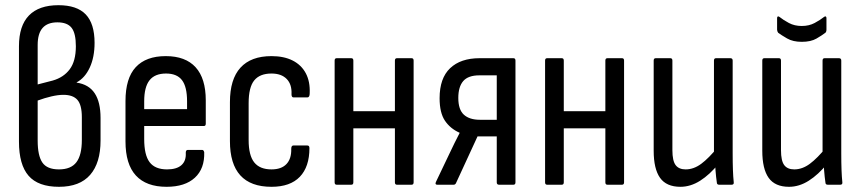

<svg xmlns="http://www.w3.org/2000/svg" viewBox="-20 -711 3315 739"><path d="M207 8Q127 8 90 -34.5Q53 -77 53 -166V-533Q53 -612 91.5 -651.5Q130 -691 205 -691Q276 -691 310 -655.5Q344 -620 344 -546Q344 -491 325.5 -451Q307 -411 275 -394V-393Q322 -386 344.5 -352Q367 -318 367 -257V-170Q367 -84 327 -38Q287 8 207 8ZM207 -59Q253 -59 274 -86.5Q295 -114 295 -172V-260Q295 -307 278 -326.5Q261 -346 224 -346Q204 -346 178 -340Q152 -334 125 -324V-170Q125 -112 143 -85.5Q161 -59 207 -59ZM125 -386 183 -401Q225 -413 248.5 -444.5Q272 -476 272 -533Q272 -583 255.5 -604Q239 -625 201 -625Q163 -625 144 -603.5Q125 -582 125 -538Z M621 8Q543 8 503 -35.5Q463 -79 463 -167V-322Q463 -410 502.5 -452.5Q542 -495 618 -495Q694 -495 733 -452Q772 -409 772 -325V-235Q772 -226 765 -226H535V-176Q535 -114 556 -86.5Q577 -59 623 -59Q660 -59 678.5 -75.5Q697 -92 695 -123Q695 -134 703 -134H758Q764 -134 766 -125Q768 -62 730 -27Q692 8 621 8ZM535 -291H700V-321Q700 -377 680.5 -402.5Q661 -428 619 -428Q576 -428 555.5 -402Q535 -376 535 -321Z M1025 8Q945 8 905 -36Q865 -80 865 -168V-318Q865 -406 905.5 -450.5Q946 -495 1025 -495Q1073 -495 1106.5 -478Q1140 -461 1157 -429Q1174 -397 1172 -352Q1172 -336 1163 -336H1110Q1102 -336 1102 -348Q1104 -386 1083.5 -407Q1063 -428 1025 -428Q980 -428 958.5 -401.5Q937 -375 937 -314V-172Q937 -113 958.5 -86Q980 -59 1025 -59Q1063 -59 1082.5 -79.5Q1102 -100 1101 -138Q1101 -151 1109 -151H1163Q1171 -151 1171 -141Q1171 -69 1134 -30.5Q1097 8 1025 8Z M1508 0Q1500 0 1500 -9V-478Q1500 -487 1508 -487H1564Q1572 -487 1572 -478V-9Q1572 0 1564 0ZM1276 0Q1268 0 1268 -9V-478Q1268 -487 1276 -487H1332Q1340 -487 1340 -478V-9Q1340 0 1332 0ZM1330 -217V-283H1514V-217Z M1663 0Q1653 0 1658 -11L1711 -122Q1720 -141 1729.5 -160.5Q1739 -180 1749 -199V-200Q1713 -216 1692.5 -246.5Q1672 -277 1672 -333Q1672 -410 1712.5 -448.5Q1753 -487 1826 -487H1956Q1964 -487 1964 -478V-9Q1964 0 1956 0H1901Q1892 0 1892 -9V-186H1818L1735 -6Q1732 0 1726 0ZM1827 -250H1892V-421H1825Q1782 -421 1763 -399Q1744 -377 1744 -334Q1744 -289 1765.5 -269.5Q1787 -250 1827 -250Z M2318 0Q2310 0 2310 -9V-478Q2310 -487 2318 -487H2374Q2382 -487 2382 -478V-9Q2382 0 2374 0ZM2086 0Q2078 0 2078 -9V-478Q2078 -487 2086 -487H2142Q2150 -487 2150 -478V-9Q2150 0 2142 0ZM2140 -217V-283H2324V-217Z M2599 8Q2545 8 2520.5 -26.5Q2496 -61 2496 -131V-478Q2496 -487 2504 -487H2560Q2568 -487 2568 -478V-133Q2568 -92 2580.5 -75.5Q2593 -59 2619 -59Q2650 -59 2679 -80.5Q2708 -102 2743 -145L2746 -81Q2712 -39 2675 -15.5Q2638 8 2599 8ZM2748 0Q2739 0 2739 -9Q2736 -29 2734 -55Q2732 -81 2732 -98L2728 -116V-478Q2728 -487 2736 -487H2791Q2800 -487 2800 -478V-121Q2800 -84 2801 -57Q2802 -30 2804 -11Q2806 0 2796 0Z M3017 8Q2963 8 2938.5 -26.5Q2914 -61 2914 -131V-478Q2914 -487 2922 -487H2978Q2986 -487 2986 -478V-133Q2986 -92 2998.5 -75.5Q3011 -59 3037 -59Q3068 -59 3097 -80.5Q3126 -102 3161 -145L3164 -81Q3130 -39 3093 -15.5Q3056 8 3017 8ZM3166 0Q3157 0 3157 -9Q3154 -29 3152 -55Q3150 -81 3150 -98L3146 -116V-478Q3146 -487 3154 -487H3209Q3218 -487 3218 -478V-121Q3218 -84 3219 -57Q3220 -30 3222 -11Q3224 0 3214 0ZM3066 -550Q3032 -550 3009.5 -563Q2987 -576 2975 -585Q2971 -591 2971 -597V-641Q2971 -646 2973.5 -647.5Q2976 -649 2980 -646Q2995 -634 3016.5 -622.5Q3038 -611 3066 -611Q3094 -611 3115.5 -622.5Q3137 -634 3152 -646Q3156 -649 3158.5 -647.5Q3161 -646 3161 -641V-597Q3161 -589 3157 -585Q3144 -575 3122.5 -562.5Q3101 -550 3066 -550Z"/></svg>

Font: Sofia Sans Condensed
Style: Regular
Weight: 400
Designer: Botio Nikoltchev, Ani Petrova
Foundry: lettersoup
Version: Version 4.100